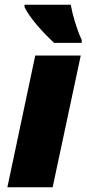

<svg xmlns="http://www.w3.org/2000/svg" viewBox="-20 -786 366 806"><path d="M207 -606H323V-618C300 -669 285 -723 277 -766H83V-756C107 -707 163 -647 207 -606ZM11 0H201L319 -553H128Z"/></svg>

Font: Noto Sans UI Black
Style: Italic
Weight: 900
Italic angle: -372°
Designer: Monotype Design Team
Foundry: Monotype Imaging Inc.
Version: Version 1.901